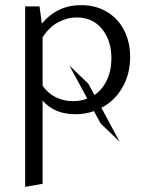

<svg xmlns="http://www.w3.org/2000/svg" viewBox="-20 -439 569 748"><path d="M146 -47V277L78 289V-414H134L143 -347Q203 -419 296 -419Q353 -419 396.5 -393Q440 -367 463.5 -321Q487 -275 487 -217Q487 -151 457 -98.5Q427 -46 375 -19L446 113L372 42L346 -6Q312 6 273 6Q193 6 146 -47ZM265 -45Q296 -45 320 -55L250 -184L324 -113L348 -69Q379 -90 396.5 -127Q414 -164 414 -212Q414 -281 377.5 -326Q341 -371 279 -371Q242 -371 207 -352.5Q172 -334 146 -294V-105Q167 -75 197.5 -60Q228 -45 265 -45Z"/></svg>

Font: QiushuiShotai Bright
Style: Regular
Weight: 400
Designer: Christian Thalmann (Catharsis Fonts)
Version: Version 1.250;